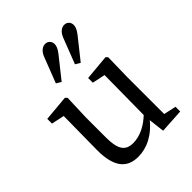

<svg xmlns="http://www.w3.org/2000/svg" viewBox="-214 -876 1010 1010"><g transform="rotate(-45 291.0 -370.5)"><path d="M223 13C286 13 352 -17 408 -89H423L408 -132C358 -82 306 -57 255 -57C200 -57 174 -88 174 -177V-330L179 -470L169 -480L25 -467V-432L118 -412L97 -431L94 -167C93 -35 143 13 223 13ZM412 8 547 0V-35L478 -50V-330L481 -470L471 -480L329 -467V-432L401 -417L398 -109L412 8ZM189 -567 216 -551 309 -668C328 -692 331 -708 331 -718C331 -740 315 -754 296 -754C279 -754 257 -743 244 -709L189 -567ZM331 -567 358 -551 451 -668C470 -692 473 -708 473 -718C473 -740 457 -754 438 -754C421 -754 399 -743 386 -709L331 -567Z"/></g></svg>

Font: Source Serif Variable
Style: Regular
Weight: 389
Designer: Frank Grießhammer
Foundry: Adobe Systems Incorporated
Version: Version 3.001;hotconv 1.0.111;makeotfexe 2.5.65597